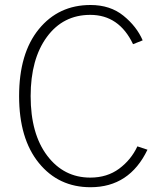

<svg xmlns="http://www.w3.org/2000/svg" viewBox="-20 -743 652 780"><path d="M57.6 -352.5Q57.6 -526.4 137.7 -624.5Q217.8 -722.7 347.7 -722.7Q427.7 -722.7 481.4 -679.2Q535.2 -635.7 559.6 -579.1L520.5 -563.5Q463.9 -682.6 346.7 -682.6Q236.3 -682.6 170.4 -592.8Q104.5 -502.9 104.5 -352.5Q104.5 -199.2 171.9 -110.4Q239.3 -21.5 346.7 -21.5Q415 -21.5 463.9 -57.6Q512.7 -93.8 538.1 -148.4L579.1 -134.8Q505.9 17.6 347.7 17.6Q217.8 17.6 137.7 -81.1Q57.6 -179.7 57.6 -352.5Z"/></svg>

Font: Gothic A1 ExtraLight
Style: Regular
Weight: 275
Designer: HanYang I&C Co.,Ltd.
Foundry: HanYang I&C Co.,Ltd.
Version: Version 2.50